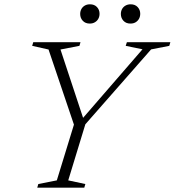

<svg xmlns="http://www.w3.org/2000/svg" viewBox="-20 -872 812 892"><path d="M642 -643 564 -659 569.5 -676H771.5L766.5 -659L682 -642.5L376.5 -294.5L297 -34L376.5 -17L371.5 0H153L158 -17L244 -34L323.5 -293L205.5 -642L129.5 -659L134.5 -676H354L349 -659L261 -642L371 -309.5H353ZM397 -762.5Q376.5 -762.5 364.5 -775.5Q352.5 -788.5 352.5 -807Q352.5 -819.5 358 -829.8Q363.5 -840 373.8 -846Q384 -852 398 -852Q418.5 -852 430.5 -839.2Q442.5 -826.5 442.5 -808Q442.5 -795.5 437 -785.2Q431.5 -775 421.2 -768.8Q411 -762.5 397 -762.5ZM586 -762.5Q565.5 -762.5 553.5 -775.5Q541.5 -788.5 541.5 -807Q541.5 -819.5 547 -829.8Q552.5 -840 563 -846Q573.5 -852 587 -852Q607.5 -852 619.5 -839.2Q631.5 -826.5 631.5 -808Q631.5 -795.5 626 -785.2Q620.5 -775 610.5 -768.8Q600.5 -762.5 586 -762.5Z"/></svg>

Font: Newsreader 16pt 16pt Light
Style: Italic
Weight: 300
Italic angle: -17°
Version: Version 1.003